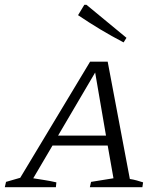

<svg xmlns="http://www.w3.org/2000/svg" viewBox="-51 -777 676 797"><path d="M488 -34Q502 -32 516.5 -28Q531 -24 543 -20L540 0H322L327 -22L420 -37L396 -173H167L87 -37Q111 -33 134 -29.5Q157 -26 183 -20L181 0H-31L-26 -22L33 -39L323 -521H396ZM190 -214H389L344 -476ZM462 -601Q412 -627 365.5 -655Q319 -683 273 -714L299 -757H308L474 -620Z"/></svg>

Font: Piazzolla SC Light
Style: Italic
Weight: 300
Italic angle: -11.3°
Designer: Juan Pablo del Peral
Foundry: Huerta Tipografica
Version: Version 1.330